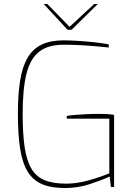

<svg xmlns="http://www.w3.org/2000/svg" viewBox="-20 -941 682 966"><path d="M313 5Q242 6 195 -13Q148 -32 120.5 -75.5Q93 -119 81.5 -191.5Q70 -264 70 -370Q70 -467 81.5 -537Q93 -607 119.5 -651.5Q146 -696 190.5 -717Q235 -738 300 -738Q329 -738 370.5 -735.5Q412 -733 453.5 -728.5Q495 -724 527 -718V-702Q508 -704 470.5 -707.5Q433 -711 388 -713.5Q343 -716 300 -716Q221 -716 176 -680Q131 -644 112.5 -567.5Q94 -491 94 -368Q94 -268 104 -200.5Q114 -133 138 -92.5Q162 -52 204.5 -34.5Q247 -17 313 -17Q366 -17 425.5 -33.5Q485 -50 530 -69V-344H316V-358Q334 -361 359 -363Q384 -365 413.5 -366.5Q443 -368 476 -368Q498 -368 518.5 -367Q539 -366 554 -363V0H538L532 -53Q491 -34 433 -15Q375 4 313 5ZM320 -791 200 -921H218L330 -806L454 -921H472L340 -791Z"/></svg>

Font: Exo Thin Thin
Style: Regular
Weight: 250
Version: Version 2.000